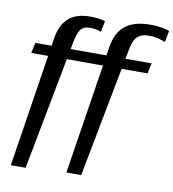

<svg xmlns="http://www.w3.org/2000/svg" viewBox="-103 -860 1062 1176"><g transform="rotate(10 428.0 -272.0)"><path d="M401 -538 388 -473H771L785 -538ZM740 -702Q775 -702 801.5 -694.5Q828 -687 842 -681L856 -751Q847 -756 830 -760Q813 -764 789 -767Q765 -770 734 -770Q673 -770 626.5 -752Q580 -734 551 -694.5Q522 -655 512 -589L387 211H479L633 -594Q641 -635 653.5 -658.5Q666 -682 687.5 -692Q709 -702 740 -702ZM290 -584Q298 -624 308.5 -646.5Q319 -669 335.5 -678Q352 -687 377 -687Q400 -687 417 -683Q434 -679 445 -675L459 -742Q448 -747 423 -751Q398 -755 366 -755Q325 -755 292 -745.5Q259 -736 234 -715Q209 -694 192.5 -660.5Q176 -627 169 -578L44 226H136ZM62 -538 48 -473H454L468 -538Z"/></g></svg>

Font: Roboto Serif Medium
Style: Italic
Weight: 500
Italic angle: -10°
Designer: Greg Gazdowicz
Foundry: Commercial Type
Version: Version 1.008